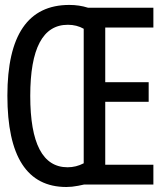

<svg xmlns="http://www.w3.org/2000/svg" viewBox="-20 -745 640 775"><path d="M599.1 0H318.8L295.4 4.9Q270.5 9.8 248 9.8Q9.8 9.8 9.8 -358.9Q9.8 -725.1 259.8 -725.1Q299.8 -725.1 335 -713.9H599.1V-633.8H404.8V-413.1H580.1V-334H404.8V-80.1H599.1ZM317.9 -85.9V-628.9Q289.6 -645 253.9 -645Q102.1 -645 102.1 -357.9Q102.1 -69.8 252.9 -69.8Q287.1 -69.8 317.9 -85.9Z"/></svg>

Font: Droid Sans Mono
Style: Regular
Weight: 400
Monospace: yes
Foundry: Ascender Corporation
Version: Version 1.00 build 112